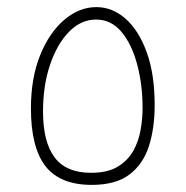

<svg xmlns="http://www.w3.org/2000/svg" viewBox="-20 -519 522 540"><path d="M238 1Q149 1 108 -51.5Q67 -104 67 -214Q67 -300 93 -364Q119 -428 161 -463.5Q203 -499 251 -499Q296 -499 333 -466.5Q370 -434 392.5 -372.5Q415 -311 415 -223Q415 -159 399 -108.5Q383 -58 344.5 -28.5Q306 1 238 1ZM236 -33Q283 -33 311.5 -50.5Q340 -68 355 -95Q370 -122 375.5 -154Q381 -186 381 -215Q381 -280 366 -337Q351 -394 322 -429Q293 -464 250 -464Q208 -464 174.5 -430Q141 -396 121 -337.5Q101 -279 101 -205Q101 -120 133.5 -76.5Q166 -33 236 -33Z"/></svg>

Font: Noto Sans Arabic UI SmCn XLt
Style: Regular
Weight: 200
Width: 4
Designer: Monotype Design Team, Nadine Chahine and Nizar Qandah
Foundry: Monotype Imaging Inc.
Version: Version 2.010; ttfautohint (v1.8.4.7-5d5b)